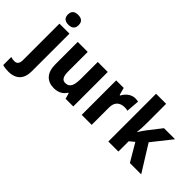

<svg xmlns="http://www.w3.org/2000/svg" viewBox="-147 -1395 2161 2161"><g transform="rotate(45 933.0 -315.0)"><path d="M61 -740C61 -683 96 -662 147 -662C197 -662 232 -683 232 -740C232 -798 198 -819 147 -819C95 -819 61 -798 61 -740ZM42 189C171 189 226 112 226 2V-600H67V-21C67 39 42 58 7 58C-14 58 -30 55 -51 49V177C-26 185 11 189 42 189Z M836 -600H677V-341C677 -233 659 -173 584 -173C537 -173 517 -212 517 -288V-600H358V-243C358 -107 427 -41 535 -41C599 -41 654 -66 686 -120H694L714 -51H836Z M1265 -610C1201 -610 1149 -563 1122 -511H1114L1090 -600H970V-51H1129V-328C1129 -421 1186 -454 1253 -454C1271 -454 1290 -452 1301 -448L1313 -605C1299 -608 1280 -610 1265 -610Z M1554 -491V-811H1394V-51H1554V-215L1612 -263L1737 -51H1917L1721 -366L1907 -600H1731L1603 -436C1584 -412 1566 -382 1548 -354H1546C1551 -398 1554 -445 1554 -491Z"/></g></svg>

Font: Noto Sans Tamil UI SemiCondensed ExtraBold
Style: Regular
Weight: 800
Width: 4
Designer: Jelle Bosma - Monotype Design Team
Foundry: Monotype Imaging Inc.
Version: Version 2.004